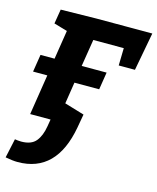

<svg xmlns="http://www.w3.org/2000/svg" viewBox="-116 -615 768 937"><g transform="rotate(15 268.0 -146.0)"><path d="M253 -534H536L500 -341H418L420 -429H266L244 -292H370L356 -204H231L214 -95L314 -65L302 3Q259 242 63 242Q38 242 1 235L22 138Q28 139 37 140Q46 141 54 141Q105 141 128 113Q151 85 159 36L165 0H62L94 -204H22L36 -292H107L130 -438L62 -458L74 -531Z"/></g></svg>

Font: Bitter Pro
Style: Bold Italic
Weight: 700
Italic angle: -9°
Designer: Sol Matas, and Bitter project Authors
Foundry: Sol Matas
Version: Version 1.010